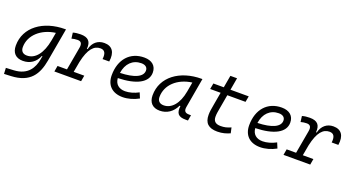

<svg xmlns="http://www.w3.org/2000/svg" viewBox="-57 -1374 4216 2307"><g transform="rotate(20 2051.0 -220.0)"><path d="M24.4 234.4 112.3 230.5C354.5 219.7 434.1 85 466.3 -98.1L541.5 -522.5H532.2C252.4 -522.5 41 -370.1 41 -135.3C41 -42 91.3 10.3 182.1 10.3C274.4 10.3 343.3 -38.1 378.4 -124H385.7L378.4 -82.5C358.9 31.7 296.9 143.6 122.1 153.3L20.5 158.7ZM441.4 -441.9 424.3 -343.8 422.9 -336.9C392.1 -169.4 314.5 -66.4 206.1 -66.4C154.8 -66.4 126.5 -94.7 126.5 -146C126.5 -298.8 261.2 -418.5 441.4 -441.9Z M583 0H924.8L938 -75.2H802.7L827.1 -210C865.2 -388.7 929.7 -450.7 1008.8 -450.7C1064.5 -450.7 1085.4 -413.6 1076.2 -337.9H1161.6C1179.7 -459.5 1133.8 -527.3 1031.7 -527.3C948.2 -527.3 887.7 -477.1 866.2 -388.7H857.4C866.2 -484.4 825.2 -527.3 729 -527.3C692.9 -527.3 660.2 -523.4 631.3 -514.6L640.6 -440.9C665 -447.8 690.4 -451.7 716.8 -451.7C762.2 -451.7 779.3 -425.8 769 -369.1L716.8 -75.2H596.2Z M1461.4 -66.9C1380.9 -66.9 1331.5 -110.8 1326.2 -186C1561 -191.9 1699.2 -264.6 1699.2 -390.6C1699.2 -476.6 1641.1 -527.3 1543 -527.3C1362.3 -527.3 1245.6 -397.5 1245.6 -194.8C1245.6 -66.4 1324.2 9.8 1457 9.8C1522.5 9.8 1597.7 -11.2 1660.6 -46.4L1632.3 -114.7C1576.7 -84.5 1513.7 -66.9 1461.4 -66.9ZM1329.6 -253.4C1346.7 -375.5 1422.9 -450.7 1532.7 -450.7C1584.5 -450.7 1613.8 -426.3 1613.8 -385.7C1613.8 -305.2 1510.7 -258.8 1329.6 -253.4Z M1931.2 10.3C2022.9 10.3 2096.2 -39.6 2137.7 -127.9H2148.4C2137.2 -32.2 2168 4.9 2262.2 4.9H2293L2305.7 -66.9H2280.8C2227.1 -66.9 2210.4 -92.3 2220.2 -145L2286.1 -522.5H2276.9C1998.5 -522.5 1789.6 -370.1 1789.6 -135.3C1789.6 -43 1840.8 10.3 1931.2 10.3ZM1955.1 -66.4C1904.3 -66.4 1874.5 -94.7 1874.5 -144C1874.5 -299.8 2003.9 -418 2186.5 -441.9L2165 -319.3C2136.2 -157.7 2055.7 -66.4 1955.1 -66.4Z M2668 9.8C2733.9 9.8 2783.2 -6.3 2828.6 -26.4L2813 -96.2C2761.7 -74.2 2731 -66.9 2682.1 -66.9C2618.2 -66.9 2587.9 -95.2 2587.9 -152.8C2587.9 -191.4 2594.2 -219.7 2606 -287.1L2633.3 -442.4H2866.2L2879.9 -517.6H2646.5L2673.8 -673.8H2588.4L2561 -517.6H2427.7L2414.1 -442.4H2547.9L2520.5 -287.1C2508.3 -217.3 2502.4 -186 2502.4 -144.5C2502.4 -40.5 2555.7 9.8 2668 9.8Z M3219.2 -66.9C3138.7 -66.9 3089.4 -110.8 3084 -186C3318.8 -191.9 3457 -264.6 3457 -390.6C3457 -476.6 3398.9 -527.3 3300.8 -527.3C3120.1 -527.3 3003.4 -397.5 3003.4 -194.8C3003.4 -66.4 3082 9.8 3214.8 9.8C3280.3 9.8 3355.5 -11.2 3418.5 -46.4L3390.1 -114.7C3334.5 -84.5 3271.5 -66.9 3219.2 -66.9ZM3087.4 -253.4C3104.5 -375.5 3180.7 -450.7 3290.5 -450.7C3342.3 -450.7 3371.6 -426.3 3371.6 -385.7C3371.6 -305.2 3268.6 -258.8 3087.4 -253.4Z M3512.7 0H3854.5L3867.7 -75.2H3732.4L3756.8 -210C3794.9 -388.7 3859.4 -450.7 3938.5 -450.7C3994.1 -450.7 4015.1 -413.6 4005.9 -337.9H4091.3C4109.4 -459.5 4063.5 -527.3 3961.4 -527.3C3877.9 -527.3 3817.4 -477.1 3795.9 -388.7H3787.1C3795.9 -484.4 3754.9 -527.3 3658.7 -527.3C3622.6 -527.3 3589.8 -523.4 3561 -514.6L3570.3 -440.9C3594.7 -447.8 3620.1 -451.7 3646.5 -451.7C3691.9 -451.7 3709 -425.8 3698.7 -369.1L3646.5 -75.2H3525.9Z"/></g></svg>

Font: Cascadia Mono SemiLight
Style: Italic
Weight: 350
Italic angle: -10°
Monospace: yes
Designer: Aaron Bell
Foundry: Saja Typeworks
Version: Version 2404.023